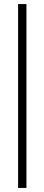

<svg xmlns="http://www.w3.org/2000/svg" viewBox="-20 -763 218 944"><path d="M69 161V-743H110V161Z"/></svg>

Font: Saira Ultra Condensed ExLight
Style: Regular
Weight: 200
Width: 1
Designer: Hector Gatti with collaboration of the Omnibus-Type team
Foundry: Omnibus-Type
Version: Version 1.001; ttfautohint (v1.8)